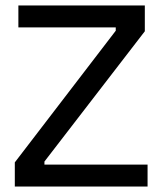

<svg xmlns="http://www.w3.org/2000/svg" viewBox="-20 -680 592 700"><path d="M34 0V-88L402 -568V-580H47V-660H508V-566L142 -91V-80H518V0Z"/></svg>

Font: Bricolage Grotesque 48pt Condensed ExtraBold
Style: Regular
Weight: 400
Version: Version 1.000;gftools[0.9.30]